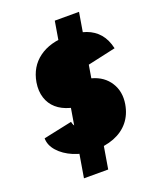

<svg xmlns="http://www.w3.org/2000/svg" viewBox="-160 -875 879 1072"><g transform="rotate(-20 279.5 -338.5)"><path d="M252 -24Q190 -24 137 -46.5Q84 -69 52 -105Q20 -141 20 -182L190 -218Q194 -196 208 -182.5Q222 -169 250 -167Q279 -166 305.5 -184Q332 -202 337 -230Q339 -241 332.5 -252Q326 -263 303 -269L211 -293Q164 -306 133 -333Q102 -360 89 -400.5Q76 -441 84 -491Q99 -579 165 -627.5Q231 -676 337 -676Q399 -676 444 -659.5Q489 -643 518 -609Q547 -575 559 -521L392 -484Q391 -501 378 -517Q365 -533 338 -533Q303 -533 280 -516Q257 -499 252 -469Q250 -457 258.5 -448Q267 -439 291 -432L382 -407Q451 -388 485.5 -333.5Q520 -279 508 -207Q498 -148 464.5 -107Q431 -66 377 -45Q323 -24 252 -24ZM150 103 298 -780H442L294 103Z"/></g></svg>

Font: Figtree Light Black
Style: Italic
Weight: 900
Italic angle: -9.5°
Version: Version 2.000